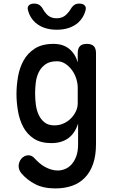

<svg xmlns="http://www.w3.org/2000/svg" viewBox="-20 -805 640 1072"><path d="M416 -115Q407 -87 393 -66.5Q379 -46 360 -32.5Q341 -19 317.5 -12.5Q294 -6 267 -6Q207 -6 169 -31Q131 -56 110 -95.5Q89 -135 80.5 -184Q72 -233 72 -279Q72 -327 80.5 -376.5Q89 -426 111.5 -467Q134 -508 174.5 -534Q215 -560 279 -560Q332 -560 366 -532.5Q400 -505 414 -457V-508Q414 -535 426.5 -547.5Q439 -560 465 -560Q491 -560 503.5 -547.5Q516 -535 516 -508V0Q516 63 500 109.5Q484 156 454 187Q424 218 382 232.5Q340 247 289 247Q222 247 176 223Q130 199 99 162Q91 152 87.5 142Q84 132 84 122Q84 113 87.5 102Q91 91 98.5 82Q106 73 116 67.5Q126 62 138 62Q148 62 156.5 66Q165 70 173 79Q184 91 198 103.5Q212 116 228.5 125.5Q245 135 264 141Q283 147 303 147Q322 147 342.5 139Q363 131 379 113.5Q395 96 405.5 68.5Q416 41 416 0ZM284 -105Q311 -105 334.5 -115.5Q358 -126 375.5 -143.5Q393 -161 403.5 -183Q414 -205 414 -228V-316Q414 -339 406 -365Q398 -391 382.5 -412.5Q367 -434 345.5 -448.5Q324 -463 298 -463Q258 -463 234 -446Q210 -429 197 -403Q184 -377 180 -345.5Q176 -314 176 -284Q176 -253 180 -221.5Q184 -190 196 -164Q208 -138 229 -121.5Q250 -105 284 -105ZM137 -745Q131 -764 140.5 -774.5Q150 -785 171 -785Q182 -785 190 -782Q198 -779 203 -775Q214 -766 220 -754Q226 -742 236 -731Q258 -703 296 -703Q334 -703 357 -731Q367 -741 373.5 -752.5Q380 -764 389 -773Q395 -778 402.5 -781.5Q410 -785 422 -785Q443 -785 453 -774.5Q463 -764 457 -745Q447 -707 417 -679Q371 -639 297 -639Q223 -639 177 -679Q147 -707 137 -745Z"/></svg>

Font: Maple Mono Normal NL Medium
Style: Regular
Weight: 500
Monospace: yes
Designer: subframe7536
Version: Version 7.000